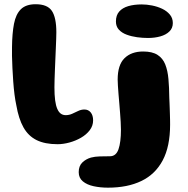

<svg xmlns="http://www.w3.org/2000/svg" viewBox="-20 -650 884 903"><path d="M250.6 28.2Q191.1 28.2 152.1 8.9Q113 -10.5 90.3 -51Q67.6 -91.5 56.8 -154.8Q51.9 -176.8 48.2 -205.8Q44.5 -234.9 42.2 -267.2Q39.9 -299.5 38.4 -330.5Q36.9 -361.5 36.4 -387.2Q36 -413 36.5 -429.4Q37.2 -493.1 45.8 -538.1Q54.4 -583 78.2 -606.6Q102.1 -630.1 147.6 -630.1Q203.1 -630.1 224.1 -598.6Q245 -567.1 245 -498Q245 -486 244.3 -466.8Q243.6 -447.5 242.6 -423.9Q241.6 -400.2 240.5 -374.6Q239.4 -349 238.4 -324.1Q237.4 -299.2 236.7 -277.4Q236 -255.5 236 -239.2Q236 -203.5 239.3 -178.5Q242.6 -153.5 249.4 -138.1Q256.1 -122.6 266 -115.5Q275.9 -108.4 288.9 -108.4Q305.1 -108.4 319.6 -115Q334 -121.6 348.1 -128.3Q362.1 -135 376.9 -135Q395.6 -135 406.8 -121.1Q417.9 -107.2 417.9 -84Q417.9 -58.5 402.1 -37.6Q386.2 -16.8 360.9 -2.2Q335.5 12.4 306.4 20.3Q277.2 28.2 250.6 28.2ZM487.8 232.6Q451.8 232.6 420.4 225.8Q389 219 369.6 202.9Q350.2 186.9 350.2 159.8Q350.2 130.9 366.8 114.6Q383.4 98.2 407.8 91.1Q426.1 86.2 449.5 85.6Q472.9 84.9 497 84.9Q525.9 84.9 537.3 51.9Q548.8 18.9 548.8 -40.1Q548.8 -56.4 547.6 -76.6Q546.4 -96.8 544.7 -119Q543 -141.2 541.1 -163.9Q539.1 -186.5 537.4 -207.5Q535.8 -228.5 534.6 -246.1Q533.4 -263.6 533.4 -275.6Q533.4 -344.8 565.5 -376.2Q597.6 -407.8 653.4 -407.8Q696.1 -407.8 720.9 -391.9Q745.6 -376.1 757.2 -347Q768.8 -317.9 772.2 -278.1Q775.8 -238.4 776.2 -190.5Q776.8 -180.9 777.2 -168.2Q777.8 -155.6 778.2 -141.5Q778.8 -127.4 779.1 -113.1Q779.5 -98.8 779.8 -86.2Q780 -73.6 780 -64Q780 38.9 745.1 104.4Q710.1 169.9 644.9 201.2Q579.8 232.6 487.8 232.6ZM676 -471.4Q651.2 -471.4 624.9 -474.9Q598.5 -478.5 575.9 -486.9Q553.2 -495.2 539.2 -510.4Q525.2 -525.6 525.2 -549Q525.2 -578.1 540.6 -595.6Q556 -613.1 583.4 -621.2Q610.8 -629.2 646.8 -629.2Q669.9 -629.2 695.2 -624.2Q720.6 -619.2 742.8 -608.7Q764.9 -598.1 778.8 -581.5Q792.8 -564.9 792.8 -541.5Q792.8 -517.5 776.6 -501.9Q760.5 -486.2 733.9 -478.8Q707.4 -471.4 676 -471.4Z"/></svg>

Font: Gluten Thin
Style: Regular
Weight: 100
Designer: Tyler Finck
Foundry: Etcetera Type Company
Version: Version 1.300